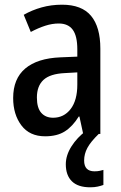

<svg xmlns="http://www.w3.org/2000/svg" viewBox="-20 -570 513 817"><path d="M244 -550Q328 -550 367.5 -502.5Q407 -455 407 -363V0H334L318 -74H315Q289 -32 256 -11Q223 10 172 10Q106 10 71 -36.5Q36 -83 36 -153Q36 -235 87.5 -278.5Q139 -322 237 -326L309 -329V-360Q309 -417 289.5 -443.5Q270 -470 230 -470Q202 -470 172.5 -460.5Q143 -451 111 -434L81 -507Q116 -527 157 -538.5Q198 -550 244 -550ZM256 -259Q193 -256 165 -230Q137 -204 137 -155Q137 -111 155.5 -90Q174 -69 206 -69Q252 -69 280.5 -106Q309 -143 309 -210V-262ZM338 113Q338 159 382 159Q395 159 404 157Q413 155 420 153V217Q409 221 395.5 224Q382 227 364 227Q312 227 286 201.5Q260 176 260 129Q260 91 284 53Q308 15 347 -14L400 0Q366 33 352 59Q338 85 338 113Z"/></svg>

Font: Noto Sans Ethiopic Condensed Medium
Style: Regular
Weight: 500
Width: 3
Designer: Monotype Design Team
Foundry: Monotype Imaging Inc.
Version: Version 2.102; ttfautohint (v1.8.4.7-5d5b)